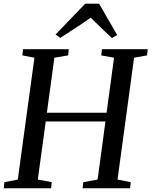

<svg xmlns="http://www.w3.org/2000/svg" viewBox="-27 -1006 810 1026"><path d="M-7 0 -3.5 -32.5 68 -46.5 157 -697.5 92.5 -710 96 -743H340.5L337 -710L263.5 -697.5L223.5 -403.5H542.5L582.5 -697.5L514 -710L518 -743H762.5L758.5 -710L689.5 -697.5L601 -46.5L671.5 -32.5L668 0H414.5L418 -32.5L494.5 -46.5L536.5 -357H217.5L175 -46.5L249.5 -32.5L246 0ZM270 -821.5 428.5 -986.5H502.5L599 -819L571 -802.5Q542.5 -829.5 514 -856.8Q485.5 -884 457.5 -911.5Q419.5 -884.5 379 -858Q338.5 -831.5 295 -803.5Z"/></svg>

Font: Merriweather 72pt
Style: Italic
Weight: 400
Italic angle: -7.8°
Version: Version 2.101